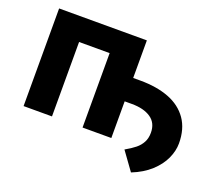

<svg xmlns="http://www.w3.org/2000/svg" viewBox="-112 -689 1121 980"><g transform="rotate(20 449.0 -199.5)"><path d="M52.7 -530.3H529.3V-326.2H568.4Q657.7 -326.2 723.9 -300.8Q790 -275.4 826.7 -222.9Q863.3 -170.4 863.3 -91.8Q863.3 -51.3 844 -9Q824.7 33.2 784.4 70.1Q744.1 106.9 683.6 130.9L612.3 32.2Q645.5 13.2 666 -3.4Q686.5 -20 698.2 -42Q710 -64 710 -93.8Q710 -147 671.6 -173.1Q633.3 -199.2 568.4 -199.2H529.3V0H373V-404.3H207V0H52.7Z"/></g></svg>

Font: Pretendard JP ExtraBold
Style: Regular
Weight: 800
Designer: Base glyphs from Inter by Rasmus Andersson; Hangeul glyphs from Noto Sans CJK(Source Han Sans) by Jang Soo-young and Kan
Foundry: Kil Hyung-jin
Version: Version 1.309